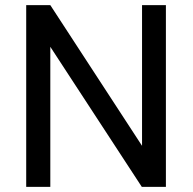

<svg xmlns="http://www.w3.org/2000/svg" viewBox="-20 -731 753 751"><path d="M628.9 0H534.7L176.8 -547.9V0H82.5V-710.9H176.8L535.6 -160.6V-710.9H628.9Z"/></svg>

Font: SteelSelectRoboto
Style: Roboto-Regular
Weight: 400
Designer: Google
Version: Version 2.137; 2017